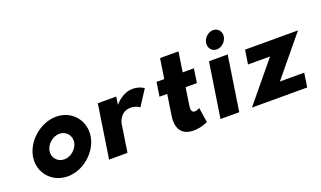

<svg xmlns="http://www.w3.org/2000/svg" viewBox="-79 -1248 2897 1734"><g transform="rotate(-20 1370.0 -381.5)"><path d="M258.4 -256C267.9 -317.8 330.4 -372.9 395 -372.9C459.6 -372.9 504.4 -317.8 495 -256C485.5 -194.3 424 -140.1 359.4 -140.1C294.8 -140.1 249 -194.3 258.4 -256ZM100.2 -256C78 -111 184.7 15 336.7 15C488.7 15 631 -111 653.2 -256C675.4 -401 571.8 -528 419.8 -528C267.8 -528 122.4 -401 100.2 -256Z M737.5 0H914.5L955.8 -270C957.8 -283 984.7 -374 1076.7 -374C1135.7 -374 1164.4 -346 1164.4 -346L1261.4 -496C1261.4 -496 1220.3 -528 1154.3 -528C1053.3 -528 983.7 -439 983.7 -439H981.7L993 -513H816Z M1454.5 -513H1380.5L1359.8 -378H1433.8L1403.7 -181C1389.8 -90 1407.7 15 1548.7 15C1621.7 15 1683.6 -17 1683.6 -17L1661.5 -160C1661.5 -160 1638 -144 1615 -144C1587 -144 1578.6 -167 1585.9 -215L1610.8 -378H1718.8L1739.5 -513H1631.5L1660.7 -704H1483.7Z M1921.1 -690C1913.7 -642 1946.6 -602 1992.6 -602C2038.6 -602 2083.7 -642 2091.1 -690C2098.4 -738 2065.6 -778 2019.6 -778C1973.6 -778 1928.4 -738 1921.1 -690ZM1808.5 0H1988.5L2069 -526H1889Z M2740 -513H2231L2210.3 -378H2422.3L2110.5 0H2641.5L2662.2 -135H2428.2Z"/></g></svg>

Font: Sztylet
Style: BdObl
Weight: 700
Foundry: Cannot Into Space Fonts, PlusOne Fonts
Version: Version 0.12